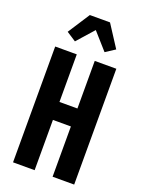

<svg xmlns="http://www.w3.org/2000/svg" viewBox="-178 -1064 857 1145"><g transform="rotate(20 250.0 -491.0)"><path d="M56 0V-735H193V-433H307V-735H444V0H307V-319H193V0ZM156 -804 96 -843 186 -982H314L404 -843L344 -804L250 -910Z"/></g></svg>

Font: Iosevka Term Curly Heavy
Style: Regular
Weight: 900
Designer: Belleve Invis
Foundry: Belleve Invis
Version: Version 32.3.0